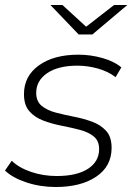

<svg xmlns="http://www.w3.org/2000/svg" viewBox="-27 -745 530 769"><path d="M196 4Q134 4 78.5 -14.5Q23 -33 -7 -62L20 -101Q49 -73 97.5 -56.5Q146 -40 200 -40Q281 -40 325.5 -69Q370 -98 370 -148Q370 -181 348.5 -198.5Q327 -216 292.5 -225Q258 -234 219.5 -241.5Q181 -249 146.5 -262Q112 -275 90.5 -299.5Q69 -324 69 -368Q69 -440 128.5 -483Q188 -526 287 -526Q336 -526 383.5 -512.5Q431 -499 459 -475L436 -436Q406 -459 365 -470.5Q324 -482 283 -482Q206 -482 162 -452Q118 -422 118 -373Q118 -339 140 -321Q162 -303 196.5 -294Q231 -285 269.5 -277.5Q308 -270 342 -257.5Q376 -245 398 -221Q420 -197 420 -153Q420 -79 358.5 -37.5Q297 4 196 4ZM288 -607 175 -725H223L318 -638L430 -725H483L343 -607Z"/></svg>

Font: Montserrat Light
Style: Italic
Weight: 300
Italic angle: -11.3°
Designer: Julieta Ulanovsky
Foundry: Julieta Ulanovsky
Version: Version 9.000; ttfautohint (v1.8.4.7-5d5b)